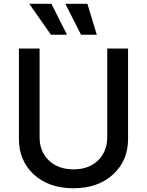

<svg xmlns="http://www.w3.org/2000/svg" viewBox="-20 -984 777 1016"><path d="M249.5 -800.3 134.8 -963.9H252L334.5 -800.3ZM408.7 -800.3 325.7 -963.9H442.4L492.2 -800.3ZM547.4 -727.1H657.7V-249Q657.7 -133.8 578.1 -60.8Q498.5 12.2 368.7 12.2Q238.8 12.2 159.4 -60.5Q80.1 -133.3 80.1 -249V-727.1H189.5V-257.8Q189.5 -182.6 238.3 -135.3Q287.1 -87.9 368.7 -87.9Q450.7 -87.9 499 -135.3Q547.4 -182.6 547.4 -257.8Z"/></svg>

Font: Interop Med
Style: Regular
Weight: 500
Designer: Rasmus Andersson, Google, Jang Haemin
Foundry: jhaemin
Version: Version 1.007